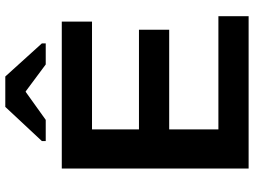

<svg xmlns="http://www.w3.org/2000/svg" viewBox="-134 -802 936 707"><g transform="rotate(-90 333.5 -448.0)"><path d="M66.9 0V-688H607.9V-576.7H210.9V-403.8H578.1V-292.5H210.9V-111.3H627.9V0ZM527.8 -761.2V-747.1H450.2L351.1 -820.8H349.1L246.1 -747.1H168V-761.2L293.9 -896H405.8Z"/></g></svg>

Font: Liberation Sans
Style: Bold
Weight: 700
Designer: Steve Matteson
Foundry: Ascender Corporation
Version: Version 2.1.5